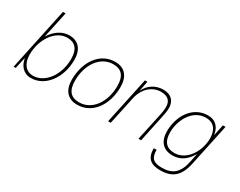

<svg xmlns="http://www.w3.org/2000/svg" viewBox="-101 -1219 2362 1890"><g transform="rotate(30 1080.5 -274.0)"><path d="M231 12C390 12 514 -150 514 -356C514 -474 456 -542 352 -542C270 -542 196 -491 146 -410L210 -710H180L29 0H53L82 -130C96 -50 144 12 231 12ZM237 -18C158 -18 106 -80 106 -184C106 -357 212 -512 346 -512C434 -512 482 -460 482 -348C482 -166 373 -18 237 -18Z M756 12C934 12 1041 -156 1041 -352C1041 -472 982 -542 874 -542C696 -542 589 -374 589 -178C589 -58 648 12 756 12ZM762 -18C668 -18 621 -70 621 -184C621 -370 724 -512 868 -512C962 -512 1009 -460 1009 -346C1009 -160 906 -18 762 -18Z M1103 0H1133L1201 -317C1225 -431 1307 -512 1411 -512C1497 -512 1527 -466 1527 -408C1527 -368 1521 -340 1513 -302L1448 0H1478L1541 -298C1549 -336 1557 -370 1557 -412C1557 -485 1516 -542 1421 -542C1337 -542 1259 -498 1221 -413L1244 -530H1216Z M1787 162C1925 162 1998 100 2031 -55L2132 -530H2102L2075 -402C2065 -482 2020 -542 1928 -542C1758 -542 1654 -382 1654 -206C1654 -94 1709 -25 1819 -25C1913 -25 1975 -77 2023 -159L2002 -57C1974 77 1909 132 1791 132C1693 132 1657 100 1657 4L1625 6C1625 120 1681 162 1787 162ZM1823 -55C1733 -55 1686 -106 1686 -212C1686 -344 1766 -512 1922 -512C2014 -512 2057 -448 2057 -354C2057 -208 1961 -55 1823 -55Z"/></g></svg>

Font: Geist Thin
Style: Italic
Weight: 100
Italic angle: -12°
Designer: Basement.studio, Andrés Briganti, Mateo Zaragoza
Foundry: Basement.studio, Vercel, Andrés Briganti, Guido Ferreyra, Mateo Zaragoza
Version: Version 1.500